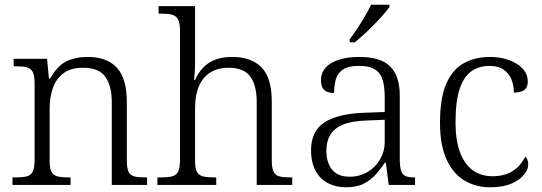

<svg xmlns="http://www.w3.org/2000/svg" viewBox="-20 -786 2303 816"><path d="M33 0V-32H47Q77 -32 94 -36.5Q111 -41 119 -56.5Q127 -72 127 -105V-433Q127 -466 119 -480.5Q111 -495 95 -499.5Q79 -504 53 -504H38V-536H180L188 -452H193Q224 -507 262.5 -525.5Q301 -544 353 -544Q435 -544 477 -498Q519 -452 519 -353V-105Q519 -72 526 -56.5Q533 -41 550 -36.5Q567 -32 595 -32H605V0H455V-354Q455 -420 428 -459Q401 -498 333 -498Q279 -498 248 -473.5Q217 -449 204 -409.5Q191 -370 191 -326V-102Q191 -70 199 -55.5Q207 -41 224 -36.5Q241 -32 270 -32H280V0Z M649 0V-32H665Q694 -32 711.5 -36.5Q729 -41 737 -56.5Q745 -72 745 -105V-655Q745 -689 736.5 -704Q728 -719 711.5 -723.5Q695 -728 669 -728H654V-760H809V-514Q809 -500 808 -485.5Q807 -471 806 -460Q805 -449 805 -446H809Q821 -474 841.5 -496.5Q862 -519 892.5 -531.5Q923 -544 966 -544Q1048 -544 1091.5 -499.5Q1135 -455 1135 -355V-105Q1135 -72 1142.5 -56.5Q1150 -41 1167 -36.5Q1184 -32 1212 -32H1222V0H1071V-352Q1071 -424 1043.5 -461Q1016 -498 951 -498Q906 -498 874 -478Q842 -458 825.5 -420Q809 -382 809 -326V-102Q809 -70 817 -55.5Q825 -41 842.5 -36.5Q860 -32 888 -32H899V0Z M1450 10Q1409 10 1375 -7Q1341 -24 1321.5 -59.5Q1302 -95 1302 -148Q1302 -228 1358.5 -265.5Q1415 -303 1532 -307L1615 -310V-372Q1615 -411 1608 -441Q1601 -471 1577 -488.5Q1553 -506 1505 -506Q1462 -506 1439 -491.5Q1416 -477 1408 -451Q1400 -425 1400 -391Q1372 -391 1358 -403.5Q1344 -416 1344 -446Q1344 -475 1362.5 -497Q1381 -519 1418 -531.5Q1455 -544 1507 -544Q1598 -544 1638.5 -503.5Q1679 -463 1679 -379V-112Q1679 -80 1684 -62.5Q1689 -45 1702 -38.5Q1715 -32 1740 -32H1744V0H1632L1620 -94H1615Q1599 -69 1577.5 -45Q1556 -21 1526 -5.5Q1496 10 1450 10ZM1465 -35Q1509 -35 1543 -55.5Q1577 -76 1596 -110Q1615 -144 1615 -181V-277L1541 -274Q1475 -272 1437 -256Q1399 -240 1383 -212Q1367 -184 1367 -145Q1367 -113 1377.5 -88Q1388 -63 1409.5 -49Q1431 -35 1465 -35ZM1466 -619Q1481 -638 1498 -664Q1515 -690 1531 -717Q1547 -744 1557 -766H1635V-756Q1626 -743 1608.5 -723Q1591 -703 1569.5 -681Q1548 -659 1526.5 -639.5Q1505 -620 1488 -606H1466Z M2063 10Q2003 10 1954.5 -18.5Q1906 -47 1878 -108Q1850 -169 1850 -264Q1850 -371 1877.5 -432Q1905 -493 1953 -518.5Q2001 -544 2062 -544Q2106 -544 2142.5 -531Q2179 -518 2201 -494.5Q2223 -471 2223 -439Q2223 -423 2216.5 -412.5Q2210 -402 2197 -397.5Q2184 -393 2164 -392Q2164 -423 2153.5 -448.5Q2143 -474 2120.5 -490Q2098 -506 2060 -506Q2017 -506 1984.5 -484Q1952 -462 1934 -409.5Q1916 -357 1916 -265Q1916 -190 1935 -139Q1954 -88 1989 -62.5Q2024 -37 2074 -37Q2110 -37 2137 -48Q2164 -59 2182.5 -78Q2201 -97 2212 -120Q2219 -114 2222 -106Q2225 -98 2225 -86Q2225 -66 2207 -43.5Q2189 -21 2153 -5.5Q2117 10 2063 10Z"/></svg>

Font: Noto Serif Hebrew Light
Style: Regular
Weight: 300
Version: Version 2.003